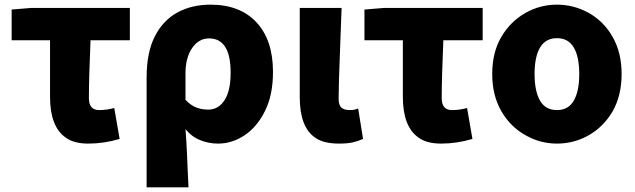

<svg xmlns="http://www.w3.org/2000/svg" viewBox="-20 -603 2730 825"><path d="M262 -12Q195 -59 195 -187V-430H30V-562L115 -569H538V-430H369Q362 -267 362 -181Q362 -130 406 -130Q439 -130 471 -139L494 -6Q427 14 359 14Q297 14 262 -12Z M646 -448Q681 -516 742.5 -549.5Q804 -583 885 -583Q1011 -583 1082 -507Q1153 -431 1153 -294Q1153 -195 1119 -127Q1086 -59 1032 -22.5Q978 14 917 14Q878 14 841 -0.5Q804 -15 777 -48Q781 0 783.5 58Q786 116 787 140L790 202H610V-270Q610 -379 646 -448ZM971 -291Q971 -438 878 -438Q834 -438 805.5 -396.5Q777 -355 777 -287V-174Q800 -150 823.5 -141Q847 -132 875 -132Q918 -132 944.5 -172Q971 -212 971 -291Z M1335 -11Q1268 -56 1268 -185V-569H1448Q1448 -579 1441 -386Q1435 -234 1435 -179Q1435 -152 1446.5 -141Q1458 -130 1484 -130Q1504 -130 1519 -137L1540 -6Q1518 4 1495 9Q1472 14 1437 14Q1370 14 1335 -11Z M1778 -12Q1711 -59 1711 -187V-430H1546V-562L1631 -569H2054V-430H1885Q1878 -267 1878 -181Q1878 -130 1922 -130Q1955 -130 1987 -139L2010 -6Q1943 14 1875 14Q1813 14 1778 -12Z M2238 -22Q2172 -59 2133.5 -126.5Q2095 -194 2095 -285Q2095 -379 2135 -446Q2174 -511 2237 -547Q2300 -583 2373 -583Q2445 -583 2509 -548Q2575 -511 2613 -443.5Q2651 -376 2651 -285Q2651 -192 2612 -124Q2573 -58 2510 -22Q2447 14 2373 14Q2301 14 2238 -22ZM2469 -285Q2469 -359 2445.5 -399Q2422 -439 2373 -439Q2325 -439 2301 -399.5Q2277 -360 2277 -285Q2277 -211 2300.5 -170.5Q2324 -130 2373 -130Q2422 -130 2445.5 -170.5Q2469 -211 2469 -285Z"/></svg>

Font: Merged Yaku Han JP Black
Style: Regular
Weight: 900
Designer: Ryoko NISHIZUKA 西塚涼子 (kana, bopomofo & ideographs); Paul D. Hunt (Latin, Greek & Cyrillic); Sandoll Communications 산돌커뮤니
Foundry: Adobe
Version: Version 2.004